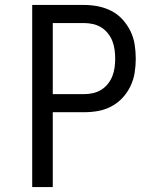

<svg xmlns="http://www.w3.org/2000/svg" viewBox="-20 -755 640 775"><path d="M110 0V-735H319Q348 -735 376 -729.5Q404 -724 429.5 -711Q455 -698 474.5 -676.5Q494 -655 506.5 -629.5Q519 -604 523.5 -575.5Q528 -547 528 -518Q528 -490 523.5 -461.5Q519 -433 506.5 -407Q494 -381 474.5 -360Q455 -339 429.5 -325.5Q404 -312 376 -307Q348 -302 319 -302H193V0ZM319 -375Q337 -375 355 -379Q373 -383 388.5 -392.5Q404 -402 415.5 -416.5Q427 -431 433.5 -447.5Q440 -464 442.5 -482Q445 -500 445 -518Q445 -536 442.5 -554.5Q440 -573 433.5 -589.5Q427 -606 415.5 -620.5Q404 -635 388.5 -644.5Q373 -654 355 -658Q337 -662 319 -662H193V-375Z"/></svg>

Font: Iosevka Extended
Style: Regular
Weight: 400
Width: 7
Monospace: yes
Designer: Belleve Invis
Foundry: Belleve Invis
Version: Version 32.5.0; ttfautohint (v1.8.4)